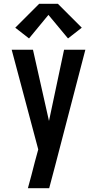

<svg xmlns="http://www.w3.org/2000/svg" viewBox="-20 -784 515 1019"><path d="M128 215Q138 180 147 145Q156 110 165 75L183 9L42 -520H155L240 -142L320 -520H433L272 98L241 215ZM134 -580 61 -637 188 -764H287L414 -637L341 -580L237 -705Z"/></svg>

Font: Iosevka QP
Style: Bold
Weight: 700
Designer: Belleve Invis
Foundry: Belleve Invis
Version: Version 20.0.0; ttfautohint (v1.8.4)